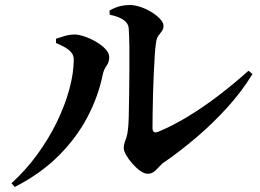

<svg xmlns="http://www.w3.org/2000/svg" viewBox="-20 -736 1040 768"><path d="M571 -41Q557 -41 540.5 -53Q524 -65 509 -82Q494 -99 484.5 -116Q475 -133 475 -144Q475 -156 478.5 -165.5Q482 -175 486 -187.5Q490 -200 492 -220Q494 -234 495 -270Q496 -306 496.5 -354Q497 -402 497.5 -452Q498 -502 497.5 -547Q497 -592 495 -621Q494 -642 474.5 -656Q455 -670 419 -677L418 -694Q442 -707 460.5 -711.5Q479 -716 499 -716Q519 -716 542.5 -708Q566 -700 587 -687Q608 -674 621 -659.5Q634 -645 634 -633Q634 -620 627.5 -611.5Q621 -603 613.5 -593Q606 -583 604 -564Q601 -547 599 -514Q597 -481 595 -440Q593 -399 592 -357.5Q591 -316 590.5 -280.5Q590 -245 590 -224Q590 -200 613 -209Q669 -232 731 -269.5Q793 -307 855 -354.5Q917 -402 974 -453L990 -440Q948 -371 890 -307Q832 -243 767.5 -188Q703 -133 641 -90Q629 -83 618.5 -71Q608 -59 597 -50Q586 -41 571 -41ZM26 -3Q83 -55 129 -118Q175 -181 207.5 -248Q240 -315 257.5 -379.5Q275 -444 275 -498Q275 -515 264.5 -527Q254 -539 237.5 -548Q221 -557 204 -564V-581Q221 -587 240 -592.5Q259 -598 281 -598Q298 -597 321 -589Q344 -581 366.5 -567.5Q389 -554 403 -538.5Q417 -523 417 -507Q417 -488 406 -472.5Q395 -457 391 -438Q374 -353 331 -270Q288 -187 216 -114.5Q144 -42 39 12Z"/></svg>

Font: Noto Serif JP ExtraLight
Style: Bold
Weight: 700
Version: Version 2.003-H1;hotconv 1.1.1;makeotfexe 2.6.0